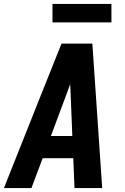

<svg xmlns="http://www.w3.org/2000/svg" viewBox="-38 -957 634 977"><path d="M-18 0H122L179 -152H335L341 0H482L432 -735H275L177 -490ZM221 -265 305 -490Q313 -511 319 -529Q320 -511 321 -490L330 -265ZM229 -843H529V-937H229Z"/></svg>

Font: Iosevka Sparkle Extrabold
Style: Italic
Weight: 800
Italic angle: -9°
Designer: Belleve Invis
Foundry: Belleve Invis
Version: Version 4.5.0; ttfautohint (v1.8.3)